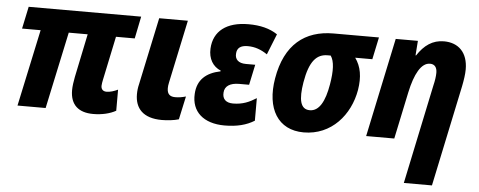

<svg xmlns="http://www.w3.org/2000/svg" viewBox="-52 -690 2646 1061"><g transform="rotate(5 1271.5 -159.5)"><path d="M474 10C524 10 568 -1 600 -19V-136C579 -126 558 -119 537 -119C519 -119 507 -129 507 -149C507 -159 510 -172 512 -183L563 -426H667L692 -549H68L42 -426H145L54 0H210L301 -426H406L356 -185C351 -160 347 -132 347 -111C347 -29 394 10 474 10Z M855 10C885 10 923 6 949 -2L977 -131C956 -125 938 -122 918 -122C891 -122 873 -133 873 -168C873 -177 874 -187 877 -200L951 -549H792L713 -177C708 -157 706 -138 706 -120C706 -42 751 10 855 10Z M1203 10C1272 10 1325 -4 1368 -31V-156C1330 -132 1293 -115 1239 -115C1200 -115 1179 -135 1182 -171C1184 -207 1214 -226 1264 -226H1319L1343 -339H1291C1249 -339 1230 -360 1232 -390C1233 -422 1253 -438 1293 -438C1334 -438 1368 -425 1402 -402L1448 -517C1405 -546 1352 -559 1287 -559C1165 -559 1094 -504 1089 -407C1086 -350 1112 -308 1156 -290L1155 -286C1076 -270 1028 -228 1024 -150C1018 -51 1086 10 1203 10Z M1642 10C1796 10 1897 -110 1921 -250C1933 -324 1923 -380 1890 -426H1985L2011 -549H1759C1601 -549 1491 -464 1459 -274C1430 -104 1499 10 1642 10ZM1665 -115C1612 -115 1601 -170 1617 -266C1637 -385 1677 -426 1737 -426H1754C1775 -396 1777 -343 1764 -267C1748 -172 1717 -115 1665 -115Z M2334 -312 2218 240H2374L2492 -320C2499 -355 2504 -388 2504 -415C2504 -508 2452 -559 2371 -559C2308 -559 2262 -526 2224 -468H2221L2227 -549H2104L1988 0H2144L2199 -261C2221 -364 2256 -429 2305 -429C2330 -429 2344 -413 2344 -382C2344 -362 2340 -336 2334 -312Z"/></g></svg>

Font: Noto Sans SemiCondensed ExtraBold
Style: Italic
Weight: 800
Width: 4
Italic angle: -12°
Designer: Monotype Design Team
Foundry: Monotype Imaging Inc.
Version: Version 2.013